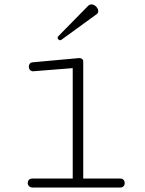

<svg xmlns="http://www.w3.org/2000/svg" viewBox="-20 -836 645 856"><path d="M411.1 -772.9C416 -776.4 418 -781.7 418 -786.6C418 -800.3 402.8 -816.4 387.7 -816.4C382.3 -816.4 377.4 -814.5 372.6 -809.6L240.2 -674.8C237.8 -672.4 236.8 -669.9 236.8 -667.5C236.8 -661.6 242.7 -656.7 248.5 -656.7C250.5 -656.7 252.4 -657.2 253.9 -658.7ZM351.1 -561.5C351.1 -571.3 343.8 -577.1 333.5 -577.1C331.1 -577.1 329.6 -576.7 328.1 -576.7L124 -558.1C113.3 -556.6 108.4 -547.9 108.4 -538.6C108.4 -528.3 115.2 -518.1 128.4 -518.1C129.4 -518.1 130.4 -518.6 131.8 -518.6L304.2 -532.2V-40H124C110.4 -40 103.5 -30.3 103.5 -20.5C103.5 -10.3 110.8 0 126 0H516.6C529.8 0 536.1 -9.8 536.1 -20C536.1 -29.8 529.8 -40 517.1 -40H351.1Z"/></svg>

Font: Cutive Mono
Style: Regular
Weight: 400
Monospace: yes
Designer: Vernon Adams
Foundry: Vernon Adams
Version: Version 1.002